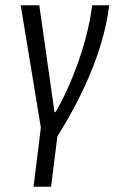

<svg xmlns="http://www.w3.org/2000/svg" viewBox="-20 -504 437 733"><path d="M192 -76H188L130 -484H59L136 -17L108 209H175L199 17C312 -164 378 -331 397 -484H332C313 -333 248 -171 192 -76Z"/></svg>

Font: Gamestation Condensed
Style: Italic
Weight: 400
Width: 3
Designer: Jonas Hecksher
Foundry: Jonas Hecksher, Playtypeª, e-types AS
Version: Version 1.003